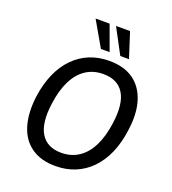

<svg xmlns="http://www.w3.org/2000/svg" viewBox="-164 -1052 1057 1183"><g transform="rotate(20 364.0 -460.5)"><path d="M335 9Q240 9 177.5 -34.5Q115 -78 90 -159.5Q65 -241 79 -353Q91 -439 120.5 -506Q150 -573 195.5 -619.5Q241 -666 299.5 -690Q358 -714 428 -714Q525 -714 586.5 -670.5Q648 -627 673.5 -546Q699 -465 683 -353Q672 -267 642.5 -199.5Q613 -132 567.5 -85.5Q522 -39 463.5 -15Q405 9 335 9ZM341 -80Q406 -80 455.5 -113Q505 -146 536 -209Q567 -272 579 -362Q597 -493 556 -559Q515 -625 421 -625Q356 -625 307 -592.5Q258 -560 227 -497.5Q196 -435 184 -344Q166 -213 207 -146.5Q248 -80 341 -80ZM480 -765 392 -930H484L537 -765ZM353 -765 258 -930H350L410 -765Z"/></g></svg>

Font: Nunito Sans 10pt SemiCondensed SemiBold
Style: Italic
Weight: 600
Width: 4
Italic angle: -9°
Designer: Vernon Adams
Foundry: Vernon Adams
Version: Version 3.101;gftools[0.9.27]